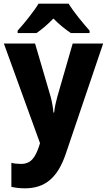

<svg xmlns="http://www.w3.org/2000/svg" viewBox="-20 -786 583 1046"><path d="M354 -766H190C165 -724 110 -656 76 -619V-606H179C208 -626 239 -652 271 -685C303 -652 336 -626 366 -606H468V-619C432 -660 381 -721 354 -766ZM1 -549 198 -6 192 13C171 74 148 107 94 107C75 107 56 105 42 101V232C61 236 84 240 115 240C227 240 295 181 339 50L542 -549H376L292 -258C284 -229 278 -202 275 -173H271C269 -201 263 -232 256 -259L171 -549Z"/></svg>

Font: Noto Sans Arabic UI SmCn XBd
Style: Regular
Weight: 800
Width: 4
Designer: Monotype Design Team, Nadine Chahine and Nizar Qandah
Foundry: Monotype Imaging Inc.
Version: Version 2.010